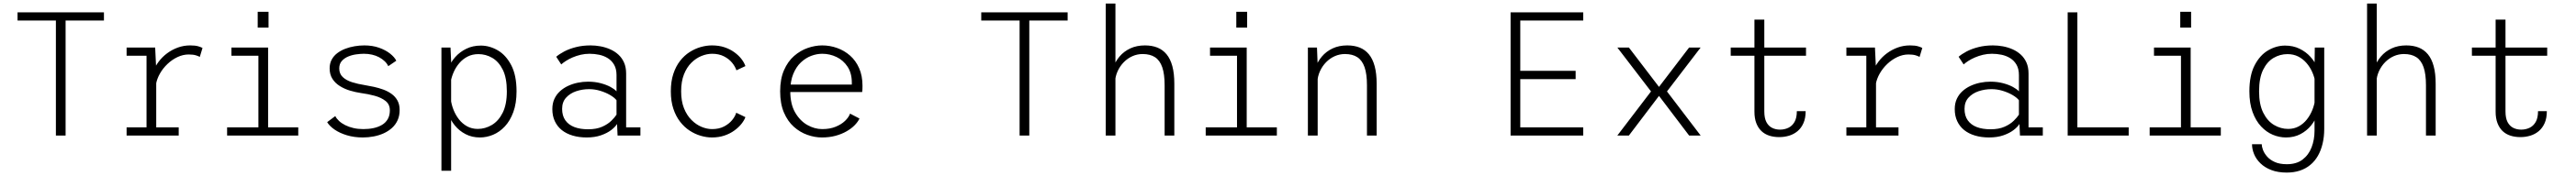

<svg xmlns="http://www.w3.org/2000/svg" viewBox="-20 -770 14609 1000"><path d="M297 0V-653.5H79.5V-700H569.5V-653.5H352V0Z M698 0V-46.5H811V-453.5H698V-500H860L866 -373V-46.5H993.5V0ZM865 -292.5 834 -300.5Q835.5 -331.5 847.5 -362Q859.5 -392.5 880 -419.8Q900.5 -447 928.2 -467.5Q956 -488 989 -500Q1022 -512 1058.5 -512Q1088 -512 1105 -506.8Q1122 -501.5 1128.5 -497.5L1113 -446.5Q1107.5 -450.5 1091.5 -455.5Q1075.5 -460.5 1050 -460.5Q1018 -460.5 986.8 -445.8Q955.5 -431 929.8 -406.5Q904 -382 887 -352Q870 -322 865 -292.5Z M1268 0V-46.5H1445.5V-453.5H1292.5V-500H1500.5V-46.5H1671.5V0ZM1441.5 -703H1503V-613H1441.5Z M2038 11Q1988.5 11 1947.2 -1.5Q1906 -14 1877.2 -34Q1848.5 -54 1835.5 -76L1881.5 -110.5Q1888.5 -96 1902.8 -82.8Q1917 -69.5 1937.8 -59Q1958.5 -48.5 1984.5 -42.5Q2010.5 -36.5 2040.5 -36.5Q2071.5 -36.5 2098.5 -42.2Q2125.5 -48 2146.5 -60.5Q2167.5 -73 2179.2 -93.5Q2191 -114 2191 -143Q2191 -177 2166.8 -196.2Q2142.5 -215.5 2105 -225.8Q2067.5 -236 2026.5 -241.5Q1996 -246 1965 -255.2Q1934 -264.5 1907.8 -280.8Q1881.5 -297 1865.5 -321.8Q1849.5 -346.5 1849.5 -381.5Q1849.5 -409.5 1861 -431Q1872.5 -452.5 1892.5 -467.8Q1912.5 -483 1937.8 -492.8Q1963 -502.5 1991 -507.2Q2019 -512 2046 -512Q2092.5 -512 2129.8 -498.8Q2167 -485.5 2192.2 -465.5Q2217.5 -445.5 2227.5 -425L2182 -394Q2175 -409.5 2161.5 -422.2Q2148 -435 2130 -444.8Q2112 -454.5 2090 -459.5Q2068 -464.5 2044 -464.5Q2025 -464.5 2000.8 -461.2Q1976.5 -458 1954.5 -448.8Q1932.5 -439.5 1918.2 -423.2Q1904 -407 1904 -381Q1904 -351 1923.8 -332.2Q1943.5 -313.5 1976.5 -303Q2009.5 -292.5 2048.5 -286.5Q2073.5 -282.5 2100.8 -276.5Q2128 -270.5 2154 -261Q2180 -251.5 2201 -236.2Q2222 -221 2234.2 -198.8Q2246.5 -176.5 2246.5 -145Q2246.5 -112.5 2235 -87Q2223.5 -61.5 2203 -43Q2182.5 -24.5 2156 -12.5Q2129.5 -0.5 2099.2 5.2Q2069 11 2038 11Z M2483.5 200V-500H2535L2538.5 -424.5V200ZM2702 11Q2656.5 11 2620.5 -7.8Q2584.5 -26.5 2559.5 -57.2Q2534.5 -88 2521.5 -125.2Q2508.5 -162.5 2508.5 -199L2536.5 -207.5Q2540 -176.5 2552 -146.2Q2564 -116 2583.2 -91.5Q2602.5 -67 2629.2 -52.2Q2656 -37.5 2689.5 -37.5Q2731.5 -37.5 2769.2 -59.8Q2807 -82 2830.8 -129.2Q2854.5 -176.5 2854.5 -251Q2854.5 -327 2831.8 -373.2Q2809 -419.5 2772.2 -441Q2735.5 -462.5 2693.5 -462.5Q2659.5 -462.5 2632.8 -449Q2606 -435.5 2586 -412.5Q2566 -389.5 2553.5 -361.5Q2541 -333.5 2536 -304.5L2509 -312.5Q2509 -347.5 2522.8 -382.5Q2536.5 -417.5 2562.5 -446.5Q2588.5 -475.5 2625 -493.2Q2661.5 -511 2707 -511Q2756.5 -511 2803 -484Q2849.5 -457 2879.5 -399.5Q2909.5 -342 2909.5 -251Q2909.5 -183 2891.2 -133.2Q2873 -83.5 2843 -51.5Q2813 -19.5 2776.2 -4.2Q2739.5 11 2702 11Z M3307 11Q3263.5 11 3227.5 0.2Q3191.5 -10.5 3166 -31Q3140.5 -51.5 3126.5 -81.5Q3112.5 -111.5 3112.5 -150Q3112.5 -182.5 3124 -207.8Q3135.5 -233 3155.8 -251.5Q3176 -270 3201.8 -282Q3227.5 -294 3256.5 -300Q3285.5 -306 3315 -306Q3354 -306 3386.8 -297.2Q3419.5 -288.5 3442.8 -275.8Q3466 -263 3476.5 -251V-343.5Q3476.5 -378.5 3463 -402Q3449.5 -425.5 3427.5 -439.2Q3405.5 -453 3378.5 -458.8Q3351.5 -464.5 3323.5 -464.5Q3297.5 -464.5 3273.2 -458.8Q3249 -453 3227.5 -443.8Q3206 -434.5 3189.8 -424Q3173.5 -413.5 3163 -404L3134.5 -447.5Q3151.5 -462.5 3179.8 -477.5Q3208 -492.5 3246 -502.2Q3284 -512 3329 -512Q3357 -512 3385.5 -506.8Q3414 -501.5 3440.2 -490Q3466.5 -478.5 3487 -459.8Q3507.5 -441 3519.2 -414.5Q3531 -388 3531 -352V-46.5H3612V0H3482.5L3479.5 -65.5Q3469.5 -49 3446.5 -31.2Q3423.5 -13.5 3388.2 -1.2Q3353 11 3307 11ZM3315.5 -35.5Q3362.5 -35.5 3394.8 -49.8Q3427 -64 3447 -83.8Q3467 -103.5 3476.5 -118.5V-200.5Q3465 -215.5 3440.2 -230Q3415.5 -244.5 3384.2 -254Q3353 -263.5 3321 -263.5Q3283 -263.5 3248 -251.8Q3213 -240 3190.5 -215.2Q3168 -190.5 3168 -151.5Q3168 -112.5 3186 -86.8Q3204 -61 3237 -48.2Q3270 -35.5 3315.5 -35.5Z M4017.5 11Q3987 11 3954.2 1.5Q3921.5 -8 3891.2 -27.8Q3861 -47.5 3837 -78.5Q3813 -109.5 3798.8 -152.2Q3784.5 -195 3784.5 -251Q3784.5 -307.5 3798.8 -350.5Q3813 -393.5 3837 -424.2Q3861 -455 3891.2 -474.2Q3921.5 -493.5 3954.2 -502.8Q3987 -512 4017.5 -512Q4057 -512 4088.5 -501.5Q4120 -491 4144.2 -473.5Q4168.5 -456 4184.5 -435.5Q4200.5 -415 4207.5 -394.5L4156.5 -370.5Q4149.5 -392 4131.8 -413.8Q4114 -435.5 4085.5 -450Q4057 -464.5 4018.5 -464.5Q3989.5 -464.5 3958.8 -452.2Q3928 -440 3901.5 -414Q3875 -388 3859 -347.5Q3843 -307 3843 -251Q3843 -195.5 3859 -155.2Q3875 -115 3901.5 -88.5Q3928 -62 3958.8 -49.2Q3989.5 -36.5 4018.5 -36.5Q4057.5 -36.5 4086 -51.2Q4114.5 -66 4132 -87.5Q4149.5 -109 4155.5 -129.5L4207.5 -104.5Q4201 -86.5 4185.2 -66.5Q4169.5 -46.5 4145.2 -28.8Q4121 -11 4089 0Q4057 11 4017.5 11Z M4641 11Q4600.5 11 4558.8 -3.8Q4517 -18.5 4482 -49.8Q4447 -81 4425.8 -131Q4404.5 -181 4404.5 -251Q4404.5 -321 4426.2 -371Q4448 -421 4483.5 -452Q4519 -483 4561 -497.5Q4603 -512 4643 -512Q4687 -512 4728 -497.2Q4769 -482.5 4801.2 -454Q4833.5 -425.5 4852.5 -382.5Q4871.5 -339.5 4871.5 -282.5Q4871.5 -275 4871.2 -264.8Q4871 -254.5 4869.5 -247H4447V-289.5H4811Q4811 -293.5 4811 -295.2Q4811 -297 4811 -300.5Q4811 -354 4787 -390.8Q4763 -427.5 4724.5 -446Q4686 -464.5 4643 -464.5Q4612.5 -464.5 4581 -452.8Q4549.5 -441 4522.5 -415.8Q4495.5 -390.5 4478.8 -349.8Q4462 -309 4462 -251Q4462 -179 4489.2 -131.5Q4516.5 -84 4558 -60.2Q4599.5 -36.5 4643 -36.5Q4686.5 -36.5 4719 -49.8Q4751.5 -63 4772.5 -83.2Q4793.5 -103.5 4801 -124.5L4854.5 -96.5Q4845.5 -77.5 4827 -58.5Q4808.5 -39.5 4781 -23.8Q4753.5 -8 4718.5 1.5Q4683.5 11 4641 11Z M5762.5 0V-653.5H5545V-700H6035V-653.5H5817.5V0Z M6251 0V-750H6306V0ZM6585 0V-285.5Q6585 -349 6571.5 -388Q6558 -427 6530.5 -445Q6503 -463 6460 -463Q6430 -463 6402.8 -451Q6375.5 -439 6353.8 -417Q6332 -395 6318.5 -365.5Q6305 -336 6303.5 -302L6278.5 -305Q6278.5 -345 6291.5 -382.2Q6304.5 -419.5 6329.2 -448.8Q6354 -478 6390.2 -495Q6426.5 -512 6473.5 -512Q6513 -512 6543.8 -499.8Q6574.5 -487.5 6596 -461.5Q6617.5 -435.5 6628.8 -394Q6640 -352.5 6640 -294V0Z M6818 0V-46.5H6995.5V-453.5H6842.5V-500H7050.5V-46.5H7221.5V0ZM6991.5 -703H7053V-613H6991.5Z M7397.5 0V-500H7449L7453 -400.5V0ZM7732.5 0V-285.5Q7732.5 -349 7719 -388Q7705.5 -427 7678 -445Q7650.5 -463 7607.5 -463Q7577.5 -463 7550.2 -451Q7523 -439 7501.2 -417Q7479.5 -395 7466 -365.5Q7452.5 -336 7451 -302L7426 -305Q7426 -345 7439 -382.2Q7452 -419.5 7476.8 -448.8Q7501.5 -478 7537.8 -495Q7574 -512 7621 -512Q7660.5 -512 7691.2 -499.8Q7722 -487.5 7743.5 -461.5Q7765 -435.5 7776.2 -394Q7787.5 -352.5 7787.5 -294V0Z M8547 0V-700H8959V-653.5H8602V-367.5H8916V-320.5H8602V-46.5H8959V0Z M9152.5 0 9343.5 -250.5 9152.5 -500H9218L9390.5 -274H9387L9559.5 -500H9625L9434 -250.5L9625 0H9559.5L9387 -227.5H9390.5L9218 0Z M9930 -135.5V-658.5H9986V-137Q9986 -99 9997.8 -76.5Q10009.5 -54 10029.8 -43.8Q10050 -33.5 10075 -33.5Q10100.5 -33.5 10122.2 -43.8Q10144 -54 10157.2 -77Q10170.5 -100 10170.5 -138.5H10220.5Q10220.5 -99 10208.2 -71Q10196 -43 10175 -25.2Q10154 -7.5 10127 0.8Q10100 9 10070.5 9Q10040 9 10014.2 0.8Q9988.5 -7.5 9969.8 -25.2Q9951 -43 9940.5 -70.5Q9930 -98 9930 -135.5ZM9795.5 -453.5V-500H10222.5V-453.5Z M10451.5 0V-46.5H10564.5V-453.5H10451.5V-500H10613.5L10619.5 -373V-46.5H10747V0ZM10618.5 -292.5 10587.5 -300.5Q10589 -331.5 10601 -362Q10613 -392.5 10633.5 -419.8Q10654 -447 10681.8 -467.5Q10709.5 -488 10742.5 -500Q10775.5 -512 10812 -512Q10841.5 -512 10858.5 -506.8Q10875.5 -501.5 10882 -497.5L10866.5 -446.5Q10861 -450.5 10845 -455.5Q10829 -460.5 10803.5 -460.5Q10771.5 -460.5 10740.2 -445.8Q10709 -431 10683.2 -406.5Q10657.5 -382 10640.5 -352Q10623.5 -322 10618.5 -292.5Z M11260.5 11Q11217 11 11181 0.2Q11145 -10.5 11119.5 -31Q11094 -51.5 11080 -81.5Q11066 -111.5 11066 -150Q11066 -182.5 11077.5 -207.8Q11089 -233 11109.2 -251.5Q11129.5 -270 11155.2 -282Q11181 -294 11210 -300Q11239 -306 11268.5 -306Q11307.5 -306 11340.2 -297.2Q11373 -288.5 11396.2 -275.8Q11419.5 -263 11430 -251V-343.5Q11430 -378.5 11416.5 -402Q11403 -425.5 11381 -439.2Q11359 -453 11332 -458.8Q11305 -464.5 11277 -464.5Q11251 -464.5 11226.8 -458.8Q11202.5 -453 11181 -443.8Q11159.5 -434.5 11143.2 -424Q11127 -413.5 11116.5 -404L11088 -447.5Q11105 -462.5 11133.2 -477.5Q11161.5 -492.5 11199.5 -502.2Q11237.5 -512 11282.5 -512Q11310.5 -512 11339 -506.8Q11367.5 -501.5 11393.8 -490Q11420 -478.5 11440.5 -459.8Q11461 -441 11472.8 -414.5Q11484.5 -388 11484.5 -352V-46.5H11565.5V0H11436L11433 -65.5Q11423 -49 11400 -31.2Q11377 -13.5 11341.8 -1.2Q11306.5 11 11260.5 11ZM11269 -35.5Q11316 -35.5 11348.2 -49.8Q11380.5 -64 11400.5 -83.8Q11420.5 -103.5 11430 -118.5V-200.5Q11418.5 -215.5 11393.8 -230Q11369 -244.5 11337.8 -254Q11306.5 -263.5 11274.5 -263.5Q11236.5 -263.5 11201.5 -251.8Q11166.5 -240 11144 -215.2Q11121.5 -190.5 11121.5 -151.5Q11121.5 -112.5 11139.5 -86.8Q11157.5 -61 11190.5 -48.2Q11223.5 -35.5 11269 -35.5Z M11706.5 0V-700H11761.5V-46.5H12052.5V0Z M12171.5 0V-46.5H12349V-453.5H12196V-500H12404V-46.5H12575V0ZM12345 -703H12406.5V-613H12345Z M12949 210.5Q12898.5 210.5 12861.5 196.2Q12824.5 182 12800 158.2Q12775.5 134.5 12763.8 106Q12752 77.5 12752 49.5H12807Q12807 62.5 12814 81.5Q12821 100.5 12837.2 119.2Q12853.5 138 12881 150.5Q12908.5 163 12949.5 163Q13004 163 13038.5 136.8Q13073 110.5 13089.8 67.2Q13106.5 24 13106.5 -27.5V-390L13108 -500H13161.5V-38Q13161.5 7.5 13152.2 46.2Q13143 85 13125.5 115.5Q13108 146 13082.2 167.2Q13056.5 188.5 13023 199.5Q12989.5 210.5 12949 210.5ZM12944.5 11Q12907 11 12870.2 -4.2Q12833.5 -19.5 12803.5 -51.5Q12773.5 -83.5 12755.2 -133.2Q12737 -183 12737 -251Q12737 -342 12767 -399.5Q12797 -457 12843.5 -484Q12890 -511 12939.5 -511Q12985 -511 13021.5 -493.2Q13058 -475.5 13084 -446.5Q13110 -417.5 13123.8 -382.5Q13137.5 -347.5 13137.5 -312.5L13110.5 -304.5Q13105.5 -333.5 13093 -361.5Q13080.5 -389.5 13060.5 -412.5Q13040.5 -435.5 13013.8 -449Q12987 -462.5 12953 -462.5Q12911 -462.5 12874.2 -441Q12837.5 -419.5 12814.8 -373.2Q12792 -327 12792 -251Q12792 -176.5 12815.8 -129.2Q12839.5 -82 12877.2 -59.8Q12915 -37.5 12957 -37.5Q12990.5 -37.5 13017.2 -52.2Q13044 -67 13063.2 -91.5Q13082.5 -116 13094.5 -146.2Q13106.5 -176.5 13110 -207.5L13138 -199Q13138 -162.5 13125 -125.2Q13112 -88 13087 -57.2Q13062 -26.5 13026.2 -7.8Q12990.5 11 12944.5 11Z M13404.5 0V-750H13459.5V0ZM13738.5 0V-285.5Q13738.5 -349 13725 -388Q13711.5 -427 13684 -445Q13656.5 -463 13613.5 -463Q13583.5 -463 13556.2 -451Q13529 -439 13507.2 -417Q13485.5 -395 13472 -365.5Q13458.5 -336 13457 -302L13432 -305Q13432 -345 13445 -382.2Q13458 -419.5 13482.8 -448.8Q13507.5 -478 13543.8 -495Q13580 -512 13627 -512Q13666.5 -512 13697.2 -499.8Q13728 -487.5 13749.5 -461.5Q13771 -435.5 13782.2 -394Q13793.5 -352.5 13793.5 -294V0Z M14133.5 -135.5V-658.5H14189.5V-137Q14189.5 -99 14201.2 -76.5Q14213 -54 14233.2 -43.8Q14253.5 -33.5 14278.5 -33.5Q14304 -33.5 14325.8 -43.8Q14347.5 -54 14360.8 -77Q14374 -100 14374 -138.5H14424Q14424 -99 14411.8 -71Q14399.5 -43 14378.5 -25.2Q14357.5 -7.5 14330.5 0.8Q14303.5 9 14274 9Q14243.5 9 14217.8 0.8Q14192 -7.5 14173.2 -25.2Q14154.5 -43 14144 -70.5Q14133.5 -98 14133.5 -135.5ZM13999 -453.5V-500H14426V-453.5Z"/></svg>

Font: Trispace Thin ExtraLight
Style: Regular
Weight: 250
Version: Version 1.210